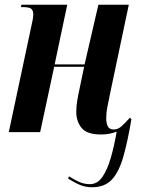

<svg xmlns="http://www.w3.org/2000/svg" viewBox="-20 -556 602 808"><path d="M367 232Q341 232 318.5 223Q296 214 267 196L270 186Q292 200 313 209.5Q334 219 358 219Q390 219 411 188.5Q432 158 446.5 107.5Q461 57 471 -2Q458 3 442 6.5Q426 10 406 10Q345 10 323 -18Q301 -46 301 -85Q301 -107 304.5 -129Q308 -151 313 -174L334 -275H208L149 0H17L110 -437Q115 -458 117.5 -472Q120 -486 120 -497Q120 -511 112 -518.5Q104 -526 77 -526H68L70 -536H263L210 -285H336L394 -536H522L444 -166Q437 -131 432 -106.5Q427 -82 427 -60Q427 -38 433.5 -24.5Q440 -11 459 -11Q477 -11 493 -26Q509 -41 527 -61L533 -54Q517 41 498.5 105Q480 169 450 200.5Q420 232 367 232Z"/></svg>

Font: Noto Serif Display ExtraCondensed
Style: Bold Italic
Weight: 700
Width: 2
Italic angle: -12°
Designer: Monotype Design Team
Foundry: Monotype Imaging Inc.
Version: Version 2.009